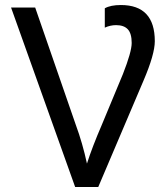

<svg xmlns="http://www.w3.org/2000/svg" viewBox="-20 -744 640 764"><path d="M24 -714H120L281 -249Q309 -173 326 -93Q347 -159 385 -247L469 -449Q504 -538 504 -573Q504 -611 488.5 -627.5Q473 -644 442 -644Q419 -644 397 -634V-711Q420 -724 461 -724Q596 -724 596 -580Q596 -528 551 -423L371 0H279Z"/></svg>

Font: Noto Sans Mono UI
Style: Regular
Weight: 400
Monospace: yes
Designer: Monotype Design team
Foundry: Monotype Imaging Inc.
Version: Version 1.000